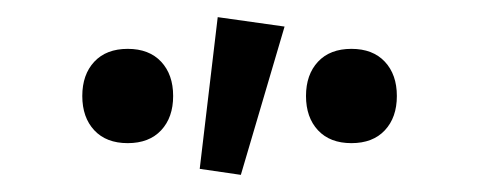

<svg xmlns="http://www.w3.org/2000/svg" viewBox="-20 -764 559 224"><path d="M261 -560 213 -567 234 -744 312 -733ZM168 -612Q154 -597 129 -597Q104 -597 90 -612Q76 -627 76 -652Q76 -677 90 -692Q104 -707 129 -707Q154 -707 168 -692Q182 -677 182 -652Q182 -627 168 -612ZM429 -612Q415 -597 390 -597Q365 -597 351 -612Q337 -627 337 -652Q337 -677 351 -692Q365 -707 390 -707Q415 -707 429 -692Q443 -677 443 -652Q443 -627 429 -612Z"/></svg>

Font: Cantarell
Style: Regular
Weight: 400
Designer: Dave Crossland, Nikolaus Waxweiler, Florian Fecher, Jacques Le Bailly, Eben Sorkin, Alexei Vanyashin, Alexios Zavras, Em
Version: Version 0.303